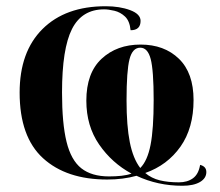

<svg xmlns="http://www.w3.org/2000/svg" viewBox="-20 -566 706 616"><path d="M565 30Q486 30 418 -2Q375 10 324 10Q193 10 118 -58.5Q43 -127 43 -269Q43 -400 116.5 -473Q190 -546 319 -546Q364 -546 397.5 -533.5Q431 -521 431 -499Q431 -469 399 -469Q396 -499 381 -513Q366 -527 347 -531.5Q328 -536 314 -536Q243 -536 211 -473Q179 -410 179 -269Q179 -170 193.5 -111Q208 -52 241 -26Q274 0 330 0Q351 0 369.5 -2Q388 -4 402 -9Q339 -43 298 -102.5Q257 -162 257 -243Q257 -332 306 -377.5Q355 -423 431 -423Q507 -423 554 -377.5Q601 -332 601 -245Q601 -155 559 -95.5Q517 -36 446 -11Q466 6 492.5 12.5Q519 19 554 19Q581 19 599 6Q617 -7 622 -37Q642 -32 642 -14Q642 6 621.5 18Q601 30 565 30ZM430 -27Q453 -50 463 -101Q473 -152 473 -245Q473 -340 463.5 -376.5Q454 -413 430 -413Q405 -413 395.5 -376Q386 -339 386 -244Q386 -162 396.5 -109.5Q407 -57 430 -27Z"/></svg>

Font: Noto Serif Display SemiCondensed
Style: Bold
Weight: 700
Width: 4
Designer: Monotype Design Team
Foundry: Monotype Imaging Inc.
Version: Version 2.009